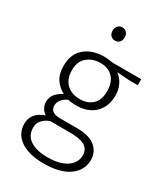

<svg xmlns="http://www.w3.org/2000/svg" viewBox="-218 -774 967 1103"><g transform="rotate(30 265.5 -222.0)"><path d="M76 -314Q76 -393 125.5 -434.5Q175 -476 253 -476Q271 -476 284.5 -474Q298 -472 311 -470H501V-430H448L361 -436Q387 -419 403.5 -386Q420 -353 420 -315Q420 -276 407.5 -245.5Q395 -215 372.5 -194Q350 -173 319 -162.5Q288 -152 251 -152Q223 -152 198 -158Q174 -149 159 -130Q144 -111 144 -91Q144 -65 161 -53.5Q178 -42 208 -42H325Q403 -42 443 -9Q483 24 483 76Q483 146 423.5 188Q364 230 256 230Q158 230 102.5 191.5Q47 153 47 86Q47 49 68.5 23.5Q90 -2 130 -16Q115 -24 103.5 -42.5Q92 -61 92 -85Q92 -118 112.5 -140Q133 -162 158 -174Q122 -192 99 -226Q76 -260 76 -314ZM168 0Q139 10 120.5 31Q102 52 102 80Q102 134 144 161Q186 188 257 188Q304 188 336.5 178.5Q369 169 389.5 153.5Q410 138 419.5 118.5Q429 99 429 79Q429 55 419.5 39.5Q410 24 392.5 15.5Q375 7 351.5 3.5Q328 0 300 0ZM366 -312Q366 -371 335 -402.5Q304 -434 253 -434Q202 -434 166 -404.5Q130 -375 130 -316Q130 -285 139.5 -262Q149 -239 165.5 -224Q182 -209 204 -201.5Q226 -194 251 -194Q302 -194 334 -223Q366 -252 366 -312ZM219 -630Q219 -650 230.5 -662Q242 -674 259 -674Q276 -674 287.5 -662Q299 -650 299 -630Q299 -609 287.5 -597.5Q276 -586 259 -586Q242 -586 230.5 -597.5Q219 -609 219 -630Z"/></g></svg>

Font: Mukta ExtraLight
Style: Regular
Weight: 275
Designer: Girish Dalvi and Yashodeep Gholap
Foundry: Ek Type
Version: Version 2.538;PS 1.002;hotconv 16.6.51;makeotf.lib2.5.65220;